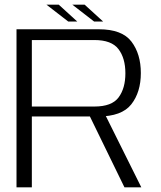

<svg xmlns="http://www.w3.org/2000/svg" viewBox="-20 -800 687 820"><path d="M50.5 0H116V-302.5H399Q500 -302.5 540.8 -354.5Q581.5 -406.5 581.5 -488Q581.5 -569.5 541.5 -622.2Q501.5 -675 402 -675H50.5ZM511.5 0H583.5L421 -326.5L354.5 -322ZM116 -345V-629H383Q456.5 -629 486 -590.2Q515.5 -551.5 515.5 -487Q515.5 -423 486.5 -384Q457.5 -345 383 -345ZM382 -708H420.5L341.5 -780H289ZM271.5 -708H310L231 -780H178.5Z"/></svg>

Font: Anybody SemiExpanded Light
Style: Regular
Weight: 300
Width: 6
Version: Version 1.113;gftools[0.9.25]